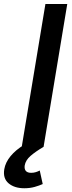

<svg xmlns="http://www.w3.org/2000/svg" viewBox="-77 -748 366 978"><path d="M265.6 -727.5 145 0H33.7L154.3 -727.5ZM46.9 210.9Q-3.4 210.9 -33.2 185.8Q-63 160.6 -55.2 113.8Q-49.3 79.1 -23.2 47.4Q2.9 15.6 46.4 -10.7L145 0Q105 23.4 79.1 45.7Q53.2 67.9 48.8 95.2Q46.4 113.3 54.7 122.8Q63 132.3 82 132.3Q94.2 132.3 105.2 128.9Q116.2 125.5 125.5 120.6L140.6 189.5Q123.5 197.3 99.6 204.1Q75.7 210.9 46.9 210.9Z"/></svg>

Font: Inter 16pt Medium
Style: Italic
Weight: 500
Italic angle: -9.3988°
Version: Version 4.001;git-66647c0bb